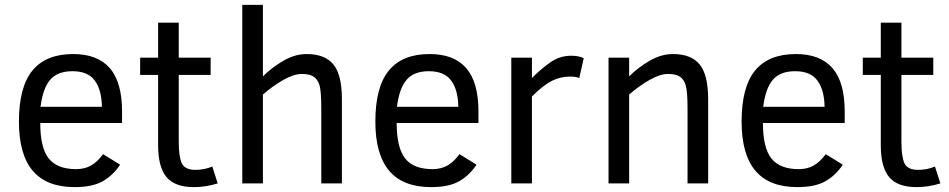

<svg xmlns="http://www.w3.org/2000/svg" viewBox="-20 -747 3867 782"><path d="M144 -246.1Q144 -144.5 178.7 -101.3Q213.4 -58.1 290 -58.1Q324.2 -58.1 350.1 -72.5Q376 -86.9 399.9 -119.1L469.2 -76.2Q439.9 -32.2 397.9 -8.5Q356 15.1 284.2 15.1Q169.9 15.1 113.5 -51.3Q57.1 -117.7 57.1 -252Q57.1 -392.6 112.1 -459.7Q167 -526.9 277.8 -526.9Q377.4 -526.9 427.2 -469.5Q477.1 -412.1 477.1 -293V-246.1ZM395 -312Q394 -380.9 366 -418.9Q337.9 -457 274.9 -457Q214.8 -457 184.8 -422.6Q154.8 -388.2 145 -312Z M866.7 0Q817.9 15.1 770 15.1Q691.9 15.1 658 -25.9Q624 -66.9 624 -154.8V-441.9H550.8V-512.2H624V-654.8H708V-512.2H837.9V-441.9H708V-170.9Q708 -108.9 720.5 -82Q732.9 -55.2 775.9 -55.2Q813 -55.2 844.7 -68.8Z M1288.6 0V-301.8Q1288.6 -375 1281.5 -399.2Q1274.4 -423.3 1257.8 -434.6Q1241.2 -445.8 1209 -445.8Q1176.8 -445.8 1133.8 -421.4Q1090.8 -397 1050.8 -361.8V0H966.8V-727.1H1050.8V-436Q1086.4 -471.7 1133.8 -499.3Q1181.2 -526.9 1229 -526.9Q1303.2 -526.9 1337.9 -484.6Q1372.6 -442.4 1372.6 -341.8V0Z M1595.7 -246.1Q1595.7 -144.5 1630.4 -101.3Q1665 -58.1 1741.7 -58.1Q1775.9 -58.1 1801.8 -72.5Q1827.6 -86.9 1851.6 -119.1L1920.9 -76.2Q1891.6 -32.2 1849.6 -8.5Q1807.6 15.1 1735.8 15.1Q1621.6 15.1 1565.2 -51.3Q1508.8 -117.7 1508.8 -252Q1508.8 -392.6 1563.7 -459.7Q1618.7 -526.9 1729.5 -526.9Q1829.1 -526.9 1878.9 -469.5Q1928.7 -412.1 1928.7 -293V-246.1ZM1846.7 -312Q1845.7 -380.9 1817.6 -418.9Q1789.6 -457 1726.6 -457Q1666.5 -457 1636.5 -422.6Q1606.4 -388.2 1596.7 -312Z M2339.4 -429.2Q2325.7 -435.1 2300.3 -435.1Q2262.7 -435.1 2227.8 -417.7Q2192.9 -400.4 2146.5 -354V0H2062.5V-512.2H2146.5V-429.2Q2181.6 -464.8 2220.5 -492.4Q2259.3 -520 2306.6 -520Q2338.4 -520 2357.4 -509.8Z M2780.3 0V-301.8Q2780.3 -375 2772.9 -399.4Q2765.6 -423.8 2749 -434.8Q2732.4 -445.8 2700.7 -445.8Q2668.5 -445.8 2625.5 -421.4Q2582.5 -397 2542.5 -361.8V0H2458.5V-512.2H2542.5V-436Q2578.1 -471.7 2625.5 -499.3Q2672.9 -526.9 2720.7 -526.9Q2794.9 -526.9 2829.6 -484.6Q2864.3 -442.4 2864.3 -341.8V0Z M3087.4 -246.1Q3087.4 -144.5 3122.1 -101.3Q3156.7 -58.1 3233.4 -58.1Q3267.6 -58.1 3293.5 -72.5Q3319.3 -86.9 3343.3 -119.1L3412.6 -76.2Q3383.3 -32.2 3341.3 -8.5Q3299.3 15.1 3227.5 15.1Q3113.3 15.1 3056.9 -51.3Q3000.5 -117.7 3000.5 -252Q3000.5 -392.6 3055.4 -459.7Q3110.4 -526.9 3221.2 -526.9Q3320.8 -526.9 3370.6 -469.5Q3420.4 -412.1 3420.4 -293V-246.1ZM3338.4 -312Q3337.4 -380.9 3309.3 -418.9Q3281.2 -457 3218.3 -457Q3158.2 -457 3128.2 -422.6Q3098.1 -388.2 3088.4 -312Z M3810.1 0Q3761.2 15.1 3713.4 15.1Q3635.3 15.1 3601.3 -25.9Q3567.4 -66.9 3567.4 -154.8V-441.9H3494.1V-512.2H3567.4V-654.8H3651.4V-512.2H3781.2V-441.9H3651.4V-170.9Q3651.4 -108.9 3663.8 -82Q3676.3 -55.2 3719.2 -55.2Q3756.3 -55.2 3788.1 -68.8Z"/></svg>

Font: Lorenzo Sans
Style: Regular
Weight: 400
Foundry: Intel Corporation
Version: Version 1.00; ttfautohint (v1.5)